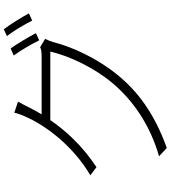

<svg xmlns="http://www.w3.org/2000/svg" viewBox="38 -904 923 1040"><g transform="rotate(-90 500.0 -384.5)"><path d="M757 -789 719 -772C746 -735 782 -674 801 -634L840 -652C818 -694 782 -754 757 -789ZM861 -826 824 -809C853 -772 886 -716 908 -672L947 -690C927 -728 888 -790 861 -826ZM469 -749 409 -769C405 -749 393 -719 386 -705C346 -613 241 -458 70 -357L114 -324C230 -400 312 -491 369 -574H740C717 -472 653 -337 570 -238C477 -127 344 -34 173 15L218 57C405 -10 525 -101 613 -209C701 -316 765 -452 792 -560C795 -570 803 -591 809 -602L764 -629C752 -623 736 -621 712 -621H400C413 -643 425 -664 435 -684C444 -702 457 -728 469 -749Z"/></g></svg>

Font: Noto Sans HK Light
Style: Regular
Weight: 300
Designer: Ryoko NISHIZUKA 西塚涼子 (kana, bopomofo & ideographs); Paul D. Hunt (Latin, Greek & Cyrillic); Sandoll Communications 산돌커뮤니
Foundry: Adobe
Version: Version 2.004;hotconv 1.0.118;makeotfexe 2.5.65603